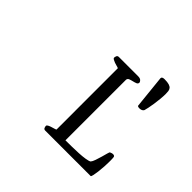

<svg xmlns="http://www.w3.org/2000/svg" viewBox="-170 -988 1213 1213"><g transform="rotate(45 436.5 -381.5)"><path d="M645 -749Q645 -763 668 -763Q694 -763 708.5 -758.5Q723 -754 729.5 -746Q736 -738 737.5 -727Q739 -716 739 -703Q739 -681 736.5 -655.5Q734 -630 730.5 -606.5Q727 -583 723 -564Q719 -545 716 -535Q712 -527 703.5 -523.5Q695 -520 686 -520Q678 -520 673 -522Q668 -524 668 -526ZM346 -24Q346 -30 354 -34.5Q362 -39 372.5 -42.5Q383 -46 394 -49Q405 -52 410 -55V-603Q405 -606 394 -608.5Q383 -611 372.5 -615Q362 -619 354 -623.5Q346 -628 346 -634Q346 -640 349.5 -649Q353 -658 365 -658H537Q555 -658 563 -649.5Q571 -641 571 -636Q571 -624 560 -619.5Q549 -615 535.5 -612Q522 -609 510.5 -604.5Q499 -600 498 -588V-47Q521 -47 552.5 -47.5Q584 -48 615 -49.5Q646 -51 671 -55Q696 -59 705 -65Q713 -74 720 -94.5Q727 -115 733 -136Q739 -157 743.5 -174Q748 -191 751 -192Q755 -194 761 -196Q767 -198 773 -198Q787 -198 788.5 -187Q790 -176 790 -153Q790 -131 788.5 -104.5Q787 -78 784 -55Q781 -32 777.5 -16Q774 0 770 0H365Q353 0 349.5 -9Q346 -18 346 -24Z"/></g></svg>

Font: Asar
Style: Regular
Weight: 400
Designer: Eben Sorkin
Foundry: Eben Sorkin, Pria Ravichandran
Version: Version 1.003; ttfautohint (v1.3) -l 8 -r 50 -G 0 -x 0 -H 45